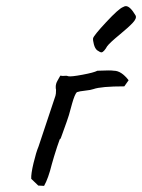

<svg xmlns="http://www.w3.org/2000/svg" viewBox="-20 -608 464 627"><path d="M105 -2Q98 -9 82 -24Q81 -40 89.5 -75.5Q98 -111 106 -130L161 -295Q163 -300 163 -315Q162 -318 162 -324Q162 -335 168 -345Q174 -355 177 -361L185 -360Q188 -360 193.5 -360.5Q199 -361 203 -359Q212 -357 249.5 -364Q287 -371 298 -377L334 -378Q346 -378 352 -377Q376 -377 400 -346L386 -326Q310 -326 285 -317Q277 -314 258 -312Q239 -310 231 -307Q224 -300 215.5 -270Q207 -240 205 -232L198 -211Q177 -152 177 -153Q178 -164 166.5 -128.5Q155 -93 149 -71Q138 -26 124 -1ZM284 -483Q286 -492 327 -536Q368 -580 382 -585Q387 -588 391 -588Q405 -588 423 -557Q427 -548 413.5 -533.5Q400 -519 372 -496Q338 -468 330 -457Q325 -448 320 -442.5Q315 -437 311 -437Q307 -437 297 -444Q290 -450 286.5 -463.5Q283 -477 284 -483Z"/></svg>

Font: Caveat
Style: Regular
Weight: 400
Designer: Pablo Impallari
Foundry: Pablo Impallari
Version: Version 1.500; ttfautohint (v1.6)